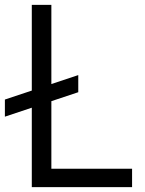

<svg xmlns="http://www.w3.org/2000/svg" viewBox="-42 -765 593 785"><path d="M88 -745H168V-75H498V0H88ZM-22 -358 278 -458V-388L-22 -288Z"/></svg>

Font: Trafiko Sans Variable
Style: Regular
Weight: 400
Designer: Gumpita Rahayu / Trafiko
Foundry: Tokotype / Trafiko
Version: Version 0.001;FEAKit 1.0